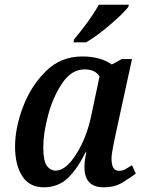

<svg xmlns="http://www.w3.org/2000/svg" viewBox="-20 -786 610 816"><path d="M166 10Q227 10 268 -29Q309 -68 343 -138H347Q343 -121 341 -107Q339 -93 339 -75Q339 10 421 10Q468 10 501 -10.5Q534 -31 557 -48L541 -84Q525 -74 513 -67Q501 -60 486 -60Q454 -60 454 -111Q454 -130 461.5 -167Q469 -204 472 -218L541 -535H498L455 -512Q407 -546 329 -546Q238 -546 174.5 -483Q111 -420 77.5 -331Q44 -242 44 -163Q44 -85 74.5 -37.5Q105 10 166 10ZM217 -61Q194 -61 179 -81.5Q164 -102 164 -161Q164 -219 184.5 -296.5Q205 -374 244.5 -432.5Q284 -491 339 -491Q385 -491 403 -461L367 -291Q348 -201 304 -131Q260 -61 217 -61ZM292 -606H346Q391 -632 447 -680Q503 -728 525 -756L528 -766H400Q380 -730 350 -689Q320 -648 295 -619Z"/></svg>

Font: Noto Serif SemiCondensed Semi
Style: Italic
Weight: 600
Width: 4
Italic angle: -12°
Designer: Monotype Design Team
Foundry: Monotype Imaging Inc.
Version: Version 1.901